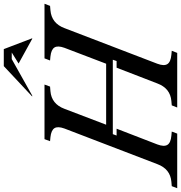

<svg xmlns="http://www.w3.org/2000/svg" viewBox="-56 -964 955 1013"><g transform="rotate(-90 421.5 -457.5)"><path d="M220.2 -339.8 212.9 -319.8H249L166 -105Q152.8 -69.8 163.6 -52Q174.3 -34.2 211.9 -30.8L233.9 -28.8L223.1 0H-64.9L-54.2 -28.8L-30.8 -30.8Q36.6 -36.6 62 -105L250 -595.2Q262.7 -630.4 251.7 -647.7Q240.7 -665 204.1 -668.9L183.1 -670.9L193.8 -700.2H481.9L471.2 -670.9L446.8 -668.9Q379.4 -663.1 354 -595.2L270 -375H591.8L675.8 -595.2Q688.5 -630.4 677.5 -647.7Q666.5 -665 629.9 -668.9L608.9 -670.9L620.1 -700.2H908.2L897 -670.9L874 -668.9Q805.2 -663.1 779.8 -595.2L591.8 -105Q578.6 -69.8 589.8 -52Q601.1 -34.2 639.2 -30.8L660.2 -28.8L648.9 0H360.8L372.1 -28.8L395 -30.8Q462.4 -36.6 487.8 -105L570.8 -319.8H606L612.8 -339.8ZM423.8 -765.1H418.9L579.1 -915H668.9L726.1 -765.1H723.1L592.8 -836.9L650.9 -873H616.2Z"/></g></svg>

Font: Redaction
Style: Italic
Weight: 400
Designer: Jeremy Mickel / Forest Young
Foundry: MCKL
Version: Version 2.001;hotconv 1.0.113;makeotfexe 2.5.65598 DEVELOPME